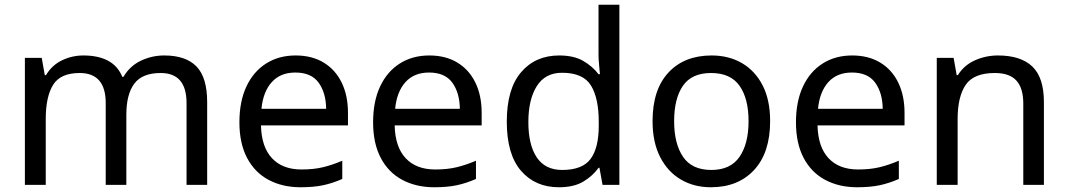

<svg xmlns="http://www.w3.org/2000/svg" viewBox="-20 -780 4505 810"><path d="M673 -546Q764 -546 809 -499.5Q854 -453 854 -349V0H767V-345Q767 -472 658 -472Q580 -472 546.5 -427Q513 -382 513 -296V0H426V-345Q426 -472 316 -472Q235 -472 204 -422Q173 -372 173 -278V0H85V-536H156L169 -463H174Q199 -505 241.5 -525.5Q284 -546 332 -546Q394 -546 435.5 -524Q477 -502 496 -456H501Q528 -502 574.5 -524Q621 -546 673 -546Z M1227 -546Q1296 -546 1345.5 -516Q1395 -486 1421.5 -431.5Q1448 -377 1448 -304V-251H1081Q1083 -160 1127.5 -112.5Q1172 -65 1252 -65Q1303 -65 1342.5 -74.5Q1382 -84 1424 -102V-25Q1383 -7 1343 1.5Q1303 10 1248 10Q1172 10 1113.5 -21Q1055 -52 1022.5 -113.5Q990 -175 990 -264Q990 -352 1019.5 -415Q1049 -478 1102.5 -512Q1156 -546 1227 -546ZM1226 -474Q1163 -474 1126.5 -433.5Q1090 -393 1083 -321H1356Q1355 -389 1324 -431.5Q1293 -474 1226 -474Z M1791 -546Q1860 -546 1909.5 -516Q1959 -486 1985.5 -431.5Q2012 -377 2012 -304V-251H1645Q1647 -160 1691.5 -112.5Q1736 -65 1816 -65Q1867 -65 1906.5 -74.5Q1946 -84 1988 -102V-25Q1947 -7 1907 1.5Q1867 10 1812 10Q1736 10 1677.5 -21Q1619 -52 1586.5 -113.5Q1554 -175 1554 -264Q1554 -352 1583.5 -415Q1613 -478 1666.5 -512Q1720 -546 1791 -546ZM1790 -474Q1727 -474 1690.5 -433.5Q1654 -393 1647 -321H1920Q1919 -389 1888 -431.5Q1857 -474 1790 -474Z M2338 10Q2238 10 2178 -59.5Q2118 -129 2118 -267Q2118 -405 2178.5 -475.5Q2239 -546 2339 -546Q2401 -546 2440.5 -523Q2480 -500 2505 -467H2511Q2510 -480 2507.5 -505.5Q2505 -531 2505 -546V-760H2593V0H2522L2509 -72H2505Q2481 -38 2441 -14Q2401 10 2338 10ZM2352 -63Q2437 -63 2471.5 -109.5Q2506 -156 2506 -250V-266Q2506 -366 2473 -419.5Q2440 -473 2351 -473Q2280 -473 2244.5 -416.5Q2209 -360 2209 -265Q2209 -169 2244.5 -116Q2280 -63 2352 -63Z M3229 -269Q3229 -136 3161.5 -63Q3094 10 2979 10Q2908 10 2852.5 -22.5Q2797 -55 2765 -117.5Q2733 -180 2733 -269Q2733 -402 2800 -474Q2867 -546 2982 -546Q3055 -546 3110.5 -513.5Q3166 -481 3197.5 -419.5Q3229 -358 3229 -269ZM2824 -269Q2824 -174 2861.5 -118.5Q2899 -63 2981 -63Q3062 -63 3100 -118.5Q3138 -174 3138 -269Q3138 -364 3100 -418Q3062 -472 2980 -472Q2898 -472 2861 -418Q2824 -364 2824 -269Z M3575 -546Q3644 -546 3693.5 -516Q3743 -486 3769.5 -431.5Q3796 -377 3796 -304V-251H3429Q3431 -160 3475.5 -112.5Q3520 -65 3600 -65Q3651 -65 3690.5 -74.5Q3730 -84 3772 -102V-25Q3731 -7 3691 1.5Q3651 10 3596 10Q3520 10 3461.5 -21Q3403 -52 3370.5 -113.5Q3338 -175 3338 -264Q3338 -352 3367.5 -415Q3397 -478 3450.5 -512Q3504 -546 3575 -546ZM3574 -474Q3511 -474 3474.5 -433.5Q3438 -393 3431 -321H3704Q3703 -389 3672 -431.5Q3641 -474 3574 -474Z M4190 -546Q4286 -546 4335 -499.5Q4384 -453 4384 -349V0H4297V-343Q4297 -408 4268 -440Q4239 -472 4177 -472Q4088 -472 4054 -422Q4020 -372 4020 -278V0H3932V-536H4003L4016 -463H4021Q4047 -505 4093 -525.5Q4139 -546 4190 -546Z"/></svg>

Font: Noto Sans Balinese
Style: Regular
Weight: 400
Designer: Aditya Bayu, David Williams
Foundry: David Williams
Version: Version 2.003